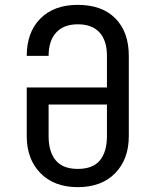

<svg xmlns="http://www.w3.org/2000/svg" viewBox="-20 -760 640 790"><path d="M300 10Q203 10 146.5 -47.5Q90 -105 90 -200V-400H420V-531Q420 -593 389.5 -626.5Q359 -660 300 -660Q242 -660 211 -626Q180 -592 180 -530H90Q90 -627 146 -683.5Q202 -740 300 -740Q400 -740 455 -684Q510 -628 510 -530V-200Q510 -105 454 -47.5Q398 10 300 10ZM300 -65Q362 -65 391 -100Q420 -135 420 -200V-330H180V-200Q180 -135 209.5 -100Q239 -65 300 -65Z"/></svg>

Font: JetBrainsMonoNL NFM
Style: Regular
Weight: 400
Monospace: yes
Designer: Philipp Nurullin, Konstantin Bulenkov
Foundry: JetBrains
Version: Version 2.304; ttfautohint (v1.8.4.7-5d5b);Nerd Fonts 3.3.0